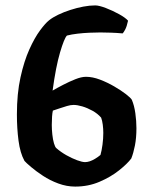

<svg xmlns="http://www.w3.org/2000/svg" viewBox="-20 -690 558 710"><path d="M258 0Q226.5 0 195.5 -11.5Q164.5 -23 138.8 -40Q113 -57 94.8 -72.5Q76.5 -88 70.5 -95Q54.5 -124 48.5 -169.8Q42.5 -215.5 42.5 -267Q42.5 -344 55.8 -404Q69 -464 88.5 -507.2Q108 -550.5 128 -577.5Q148 -604.5 161.5 -615Q174.5 -625.5 195.2 -635.5Q216 -645.5 240 -653.2Q264 -661 287.8 -665.5Q311.5 -670 332 -670Q346 -670 371 -660.5Q396 -651 420 -637.8Q444 -624.5 453.5 -613.5Q449 -592 442.8 -580.5Q436.5 -569 433.5 -566.5Q411 -568.5 390.2 -569.2Q369.5 -570 351 -570Q332.5 -570 310.5 -569Q288.5 -568 266.8 -565.5Q245 -563 227.5 -558.5Q217.5 -548.5 202 -496Q186.5 -443.5 174.5 -355Q191.5 -365 213.8 -376.5Q236 -388 258.5 -397Q281 -406 298 -406Q322.5 -406 350 -395.5Q377.5 -385 402.8 -370.2Q428 -355.5 445.8 -341.8Q463.5 -328 467.5 -321Q476.5 -300 480.5 -271.2Q484.5 -242.5 484.5 -216Q484.5 -180.5 479 -152.2Q473.5 -124 465.5 -104Q451 -84.5 420.2 -60Q389.5 -35.5 348 -17.8Q306.5 0 258 0ZM294.5 -90.5Q302.5 -90.5 311.8 -93.5Q321 -96.5 331.5 -102.8Q342 -109 351.5 -117Q356 -132.5 359 -154.8Q362 -177 362 -198.5Q362 -213.5 360 -229Q358 -244.5 354 -255Q341 -270 322 -280.5Q303 -291 284.5 -296.5Q266 -302 252 -302Q241 -302 227.8 -298Q214.5 -294 201 -289.5Q187.5 -285 175.5 -281Q173.5 -272.5 172.5 -258.8Q171.5 -245 171.5 -228Q171.5 -211 173.5 -192.5Q175.5 -174 179.5 -160.2Q183.5 -146.5 188 -142.5Q204.5 -128 225.2 -116.2Q246 -104.5 265 -97.5Q284 -90.5 294.5 -90.5Z"/></svg>

Font: Texturina Medium
Style: Regular
Weight: 500
Designer: Guillermo Torres Carreño
Foundry: Omnibus-Type
Version: Version 1.003